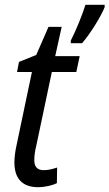

<svg xmlns="http://www.w3.org/2000/svg" viewBox="-20 -770 456 800"><path d="M275 -590H322C357 -630 402 -704 416 -740V-750H336C323 -708 298 -646 275 -601ZM139 10C165 10 198 3 217 -7L218 -72C198 -65 179 -61 162 -61C133 -61 122 -78 123 -105C123 -121 126 -143 131 -162L196 -470H298L312 -536H210L237 -658H182L131 -541L59 -512L51 -470H113L49 -165C43 -138 40 -113 40 -93C40 -22 77 10 139 10Z"/></svg>

Font: Noto Sans Display SemiCondensed
Style: Italic
Weight: 400
Width: 4
Italic angle: -12°
Designer: Monotype Design Team
Foundry: Monotype Imaging Inc.
Version: Version 1.900